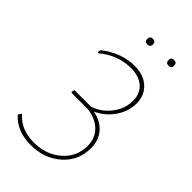

<svg xmlns="http://www.w3.org/2000/svg" viewBox="-245 -877 960 960"><g transform="rotate(45 234.5 -397.0)"><path d="M214 -781Q214 -801 234 -801Q254 -801 254 -781Q254 -761 234 -761Q214 -761 214 -781ZM364 -781Q364 -801 384 -801Q404 -801 404 -781Q404 -761 384 -761Q364 -761 364 -781ZM178 7Q78 7 24 -55L33 -70L38 -71Q88 -13 180 -13Q265 -13 323.5 -63.5Q382 -114 382 -191Q382 -244 348 -279Q314 -314 253 -322H139L134 -326L138 -342H255Q310 -360 346.5 -407.5Q383 -455 383 -511Q383 -562 350 -591Q317 -620 259 -620Q167 -620 93 -557L86 -558L89 -576Q174 -641 265 -641Q329 -641 367 -606Q405 -571 405 -514Q405 -459 371.5 -409.5Q338 -360 283 -335Q340 -323 371 -286.5Q402 -250 402 -195Q402 -107 337.5 -50Q273 7 178 7Z"/></g></svg>

Font: Alegreya Sans SC Thin
Style: Italic
Weight: 100
Italic angle: -7°
Designer: Juan Pablo del Peral
Foundry: Huerta Tipografica
Version: Version 2.007